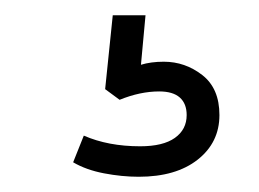

<svg xmlns="http://www.w3.org/2000/svg" viewBox="-20 -40 340 252"><path d="M268 111Q268 147 239.5 169.5Q211 192 162 192Q140 192 116.5 187.5Q93 183 76 173L90 138Q122 152 164 152Q194 152 209.5 141Q225 130 225 111Q225 96 216 88Q207 80 189 80Q164 80 137 91L118 77L128 -20H171L165 45Q178 41 195 41Q223 41 245.5 58.5Q268 76 268 111Z"/></svg>

Font: MuliDisplayVN ExtraLight
Style: Regular
Weight: 200
Designer: Vernon Adams
Foundry: Vernon Adams
Version: Version 2.100